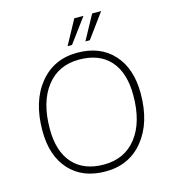

<svg xmlns="http://www.w3.org/2000/svg" viewBox="-131 -1020 1013 1134"><g transform="rotate(-15 375.5 -453.0)"><path d="M75 -320Q75 -499 161.5 -606Q248 -713 392 -713Q532 -713 612.5 -625Q693 -537 693 -384Q693 -206 606.5 -99Q520 8 375 8Q235 8 155 -79.5Q75 -167 75 -320ZM648 -385Q648 -523 582 -597Q516 -671 392 -671Q265 -671 192.5 -577Q120 -483 120 -319Q120 -182 186.5 -108Q253 -34 376 -34Q503 -34 575.5 -127.5Q648 -221 648 -385ZM485 -914 375 -765H348L429 -914ZM593 -914 484 -765H457L538 -914Z"/></g></svg>

Font: Iunito ExtraLight
Style: Italic
Weight: 200
Italic angle: -4.541°
Designer: Vernon Adams
Foundry: Vernon Adams
Version: Version 2.001;November 30, 2019;FontCreator 12.0.0.2547 64-b